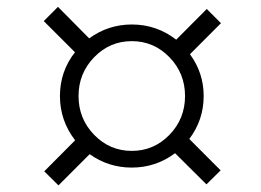

<svg xmlns="http://www.w3.org/2000/svg" viewBox="-20 -624 779 574"><path d="M204.1 -467.8 110.8 -561 153.3 -603.5 246.6 -509.3Q303.7 -550.8 374 -550.8Q448.2 -550.8 506.8 -505.4L598.1 -597.2L640.6 -554.7L547.9 -461.9Q588.9 -406.2 588.9 -336.9Q588.9 -265.6 545.9 -208.5L639.6 -114.7L597.2 -72.8L503.4 -166Q445.8 -123 374 -123Q304.2 -123 248 -163.1L154.8 -69.8L112.3 -111.8L204.6 -204.6Q159.2 -263.2 159.2 -336.9Q159.2 -410.6 204.1 -467.8ZM261.5 -452.9Q214.8 -404.8 214.8 -336.9Q214.8 -269 261.5 -220.9Q308.1 -172.9 374 -172.9Q439.9 -172.9 486.6 -220.9Q533.2 -269 533.2 -336.9Q533.2 -404.8 486.6 -452.9Q439.9 -501 374 -501Q308.1 -501 261.5 -452.9Z"/></svg>

Font: HaufeMerriweatherSansLt
Style: Italic
Weight: 300
Designer: Eben Sorkin ( eben@eyebytes.com )
Foundry: Eben Sorkin
Version: Version 1.56